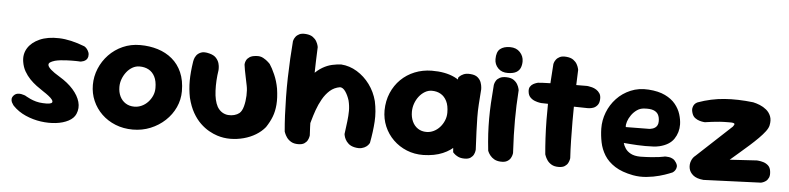

<svg xmlns="http://www.w3.org/2000/svg" viewBox="-43 -897 4646 1131"><g transform="rotate(5 2280.0 -331.5)"><path d="M220.5 -109.2Q269.8 -106.2 275.5 -118.6Q281.2 -131 249.8 -155.5Q235.8 -166.5 216.2 -179.1Q196.8 -191.8 175.9 -207.2Q155 -222.8 136.2 -242.2Q117.5 -261.8 103.5 -286.1Q89.5 -310.5 84.5 -341.5Q77 -386.2 99.2 -422.4Q121.5 -458.5 168.6 -479.5Q215.8 -500.5 283.5 -498.5Q351.2 -496.5 435 -464Q435 -464 440.4 -460.4Q445.8 -456.8 451.9 -449Q458 -441.2 462.1 -430.4Q466.2 -419.5 463.8 -405Q461.2 -393.5 454.4 -386.9Q447.5 -380.2 439.2 -377Q431 -373.8 424.9 -373Q418.8 -372.2 418.8 -372.2Q418.8 -372.2 412 -372.8Q405.2 -373.2 393.8 -373.4Q382.2 -373.5 367.1 -373.4Q352 -373.2 335.5 -372.4Q319 -371.5 302.1 -369.6Q285.2 -367.8 269.8 -363.8Q251.2 -358.2 241.8 -351.5Q232.2 -344.8 234.5 -334.2Q236.8 -323.8 253.5 -308.8Q270.2 -293.8 305.2 -272.8Q355.2 -242.8 386.8 -207.1Q418.2 -171.5 428.5 -134.9Q438.8 -98.2 423.8 -63.2Q412.5 -37 381.4 -20.6Q350.2 -4.2 307.8 0.9Q265.2 6 218.6 -0.5Q172 -7 128 -26.2Q84 -45.5 52 -78.5Q52 -78.5 47.8 -84Q43.5 -89.5 39.2 -98.2Q35 -107 35.5 -117.6Q36 -128.2 45.5 -138.8Q54.5 -148.5 66.1 -151Q77.8 -153.5 88.9 -151.5Q100 -149.5 107.2 -146.8Q114.5 -144 114.5 -144Q114.5 -144 122.9 -139.1Q131.2 -134.2 146.1 -127.4Q161 -120.5 180.2 -115.2Q199.5 -110 220.5 -109.2Z M761.8 -0.2Q706 -0.2 659 -19.1Q612 -38 577.6 -71.2Q543.2 -104.5 524.1 -148.4Q505 -192.3 505 -242.2Q505 -292.2 524.2 -338.8Q543.5 -385.2 578.2 -421.6Q613 -458 660.1 -479Q707.2 -500 763 -500Q818.8 -500 867.2 -485Q915.8 -470 952.6 -439.1Q989.5 -408.2 1010.1 -361.2Q1030.8 -314.1 1030.8 -250.1Q1030.8 -200 1010 -154.8Q989.2 -109.5 952 -74.8Q914.8 -40 866.1 -20.1Q817.5 -0.2 761.8 -0.2ZM759.1 -135.5Q781.8 -135.5 802.5 -145Q823.2 -154.5 839.2 -171.5Q855.2 -188.5 864.6 -209.9Q874 -231.4 874 -255.5Q874 -296.5 860.6 -322.6Q847.2 -348.8 824 -361.4Q800.8 -374 770.3 -374Q747.8 -374 728.1 -362.8Q708.5 -351.5 693.8 -332.8Q679 -314 670.4 -291.1Q661.8 -268.2 661.8 -244.3Q661.8 -212.4 673.8 -187.8Q685.8 -163.2 707.8 -149.4Q729.8 -135.5 759.1 -135.5Z M1261 -8.2Q1237.8 -15.5 1211.5 -30.2Q1185.2 -45 1160.1 -69.1Q1135 -93.2 1114.5 -129.1Q1094 -165 1081.2 -216.2Q1071.2 -266.5 1071.4 -315.9Q1071.5 -365.2 1081.5 -430Q1081.5 -430 1084 -441.5Q1086.5 -453 1095.4 -466.1Q1104.2 -479.2 1122.8 -486.9Q1141.2 -494.5 1173.2 -486Q1200.5 -479 1213.6 -463.8Q1226.8 -448.5 1231 -432.6Q1235.2 -416.8 1235.1 -405.1Q1235 -393.5 1235 -393.5Q1225.2 -329.8 1227.9 -271Q1230.5 -212.2 1249.5 -177Q1261.5 -157 1278.2 -146.6Q1295 -136.2 1314.1 -134.6Q1333.2 -133 1350.5 -137.8Q1367.8 -142.5 1380 -152.2Q1395.2 -165 1403 -194.4Q1410.8 -223.8 1412.1 -257.5Q1413.5 -291.2 1408 -317.2Q1403 -343.5 1398 -365.9Q1393 -388.2 1389.8 -406.6Q1386.5 -425 1384.8 -438.5Q1384.8 -438.5 1385.5 -446.4Q1386.2 -454.2 1391.6 -465Q1397 -475.8 1410.2 -484.6Q1423.5 -493.5 1448 -495.2Q1472.2 -498 1491 -487.6Q1509.8 -477.2 1520.8 -466.5Q1531.8 -455.8 1531.8 -455.8Q1546.8 -434 1563.2 -396.6Q1579.8 -359.2 1587.8 -314.5Q1595.8 -260.5 1592.6 -220.4Q1589.5 -180.2 1577 -147.9Q1564.5 -115.5 1542.8 -83.2Q1520.8 -56.2 1488.5 -36.6Q1456.2 -17 1417.9 -6.8Q1379.5 3.5 1339.2 3.8Q1299 4 1261 -8.2Z M2073.2 -10Q2050 -15 2036.6 -27.1Q2023.2 -39.2 2017 -51.8Q2010.8 -64.2 2009 -73.4Q2007.2 -82.5 2007.2 -82.5Q2013 -126.2 2017 -159.1Q2021 -192 2021.1 -221.2Q2021.2 -250.5 2013.5 -281.8Q2004 -312.2 1989.2 -333.5Q1974.5 -354.8 1957 -355.2Q1922.5 -349.5 1897.6 -327.4Q1872.8 -305.2 1855 -273.6Q1837.2 -242 1825.1 -207.9Q1813 -173.8 1804.9 -143.6Q1796.8 -113.5 1790.5 -94Q1782.5 -76 1775.2 -77.4Q1768 -78.8 1762.2 -93.8Q1756.5 -108.8 1752.1 -129.8Q1747.8 -150.8 1745.5 -171.9Q1743.2 -193 1742.5 -207.6Q1741.8 -222.2 1742.2 -222.5L1701.2 -274L1740 -340Q1762 -386 1788.5 -414.8Q1815 -443.5 1842.9 -459.6Q1870.8 -475.8 1898.8 -482Q1926.8 -488.2 1952.5 -489.2Q2002 -485.8 2046 -459Q2090 -432.2 2122 -388.9Q2154 -345.5 2168 -291.5Q2181.2 -230.5 2177.5 -171Q2173.8 -111.5 2160.8 -43.5Q2160.8 -43.5 2156.4 -36.4Q2152 -29.2 2141.8 -21.4Q2131.5 -13.5 2114.8 -9.2Q2098 -5 2073.2 -10ZM1739.8 0.5Q1714 0.5 1697.4 -9.5Q1680.8 -19.5 1671.5 -33.1Q1662.2 -46.8 1658.5 -56.8Q1654.8 -66.8 1654.8 -66.8Q1650.8 -109.8 1648.2 -161.9Q1645.8 -214 1644.9 -270.5Q1644 -327 1645.4 -384.4Q1646.8 -441.8 1649.8 -496.9Q1652.8 -552 1656.8 -601Q1656.8 -601 1659.1 -609.1Q1661.5 -617.2 1669.1 -627.6Q1676.8 -638 1691.1 -645Q1705.5 -652 1730 -649.8Q1756 -647.5 1771 -636.5Q1786 -625.5 1793.2 -612.2Q1800.5 -599 1802.9 -589.1Q1805.2 -579.2 1805.2 -579.2Q1803.5 -540.8 1801.9 -491.2Q1800.2 -441.8 1799.4 -386.6Q1798.5 -331.5 1798.6 -274.1Q1798.8 -216.8 1799.9 -161.2Q1801 -105.8 1804 -56.8Q1804 -56.8 1802.4 -48.1Q1800.8 -39.5 1795 -28.1Q1789.2 -16.8 1776.2 -8.1Q1763.2 0.5 1739.8 0.5Z M2480.5 -0.2Q2427 0.5 2381.5 -18Q2336 -36.5 2301.6 -70.1Q2267.2 -103.8 2248.5 -148Q2229.8 -192.2 2229.8 -242.2Q2230.5 -299 2250.5 -345.9Q2270.5 -392.8 2305.2 -426.9Q2340 -461 2386.4 -479.8Q2432.8 -498.5 2486.2 -499.2Q2567 -500 2622.1 -473.5Q2677.2 -447 2705.5 -391.5Q2733.8 -336 2733.8 -250Q2733.8 -200 2718.6 -155.5Q2703.5 -111 2672.6 -76.6Q2641.8 -42.2 2593.9 -22Q2546 -1.8 2480.5 -0.2ZM2486.2 -137Q2508.8 -137 2529.1 -146.9Q2549.5 -156.8 2565.1 -174.1Q2580.8 -191.5 2590.1 -213.8Q2599.5 -236 2599.5 -260.8Q2599.5 -302.5 2586.1 -329Q2572.8 -355.5 2550.2 -368.5Q2527.8 -381.5 2498 -381.5Q2476.2 -381.5 2456.6 -369.9Q2437 -358.2 2422.2 -339.1Q2407.5 -320 2399.2 -296.4Q2391 -272.8 2391 -248Q2391 -216.2 2402.6 -190.9Q2414.2 -165.5 2435.9 -151.2Q2457.5 -137 2486.2 -137ZM2724 -0.2Q2700 -0.2 2684.4 -8.1Q2668.8 -16 2661.4 -23.8Q2654 -31.5 2654 -31.5Q2647 -104.5 2641.9 -174.6Q2636.8 -244.8 2637.5 -318.4Q2638.2 -392 2645.2 -472.2Q2645.2 -472.2 2652.2 -479.8Q2659.2 -487.2 2675.1 -494.4Q2691 -501.5 2717 -499.2Q2744.5 -497 2759.1 -484.1Q2773.8 -471.2 2779.1 -455.4Q2784.5 -439.5 2785.4 -427.8Q2786.2 -416 2786.2 -416Q2782.2 -365 2779.8 -325.6Q2777.2 -286.2 2777.8 -248Q2778.2 -209.8 2780.2 -164.9Q2782.2 -120 2785.2 -58.2Q2785.2 -58.2 2784 -49.6Q2782.8 -41 2777.4 -29.6Q2772 -18.2 2759.4 -9.2Q2746.8 -0.2 2724 -0.2Z M2935.2 -1Q2913.2 -2.5 2898.6 -11Q2884 -19.5 2875 -30.9Q2866 -42.2 2862.4 -50.4Q2858.8 -58.5 2858.8 -58.5Q2852.8 -112.5 2850.2 -158Q2847.8 -203.5 2847.8 -246.9Q2847.8 -290.2 2850.4 -338.8Q2853 -387.2 2858 -447.5Q2858 -447.5 2860 -455.6Q2862 -463.8 2868.5 -474.1Q2875 -484.5 2889.8 -492.2Q2904.5 -500 2929 -499.2Q2955.8 -498.5 2971.1 -487.9Q2986.5 -477.2 2994.1 -463.6Q3001.8 -450 3004.1 -439.8Q3006.5 -429.5 3006.5 -429.5Q3003.2 -380.8 3001.6 -338Q3000 -295.2 3000 -252.5Q3000 -209.8 3001.2 -162.2Q3002.5 -114.8 3005.8 -57.5Q3005.8 -57.5 3004.1 -48.5Q3002.5 -39.5 2996 -27.8Q2989.5 -16 2975.2 -7.8Q2961 0.5 2935.2 -1ZM2935 -524.8Q2897.8 -524 2876.1 -546.4Q2854.5 -568.8 2854.5 -600Q2854.5 -643.2 2875.8 -660.5Q2897 -677.8 2934.2 -677.8Q2971.5 -677.8 2993.1 -654.5Q3014.8 -631.2 3014.8 -600Q3014.8 -579.8 3008 -562.8Q3001.2 -545.8 2983.9 -535.6Q2966.5 -525.5 2935 -524.8Z M3279.6 0.5Q3253.8 0.5 3237.3 -9.5Q3220.8 -19.5 3211.8 -33.1Q3202.8 -46.7 3199.2 -56.7Q3195.5 -66.8 3195.5 -66.8Q3191.5 -109.8 3188.6 -161.9Q3185.8 -214 3185.1 -270.5Q3184.5 -327 3185.6 -384.4Q3186.8 -441.8 3189.8 -496.9Q3192.8 -552 3196.8 -601Q3196.8 -601 3199.1 -609.1Q3201.5 -617.2 3209.1 -627.6Q3216.8 -638 3231.1 -645Q3245.5 -652 3269.9 -649.8Q3296 -647.5 3311 -636.5Q3326 -625.5 3333.2 -612.3Q3340.4 -599.1 3342.8 -589.2Q3345.2 -579.2 3345.2 -579.2Q3343.5 -540.8 3341.9 -491.2Q3340.2 -441.8 3339.2 -386.6Q3338.2 -331.5 3338.4 -274.1Q3338.5 -216.8 3339.8 -161.2Q3341 -105.8 3344 -56.8Q3344 -56.8 3342.4 -48.2Q3340.7 -39.6 3335 -28.1Q3329.2 -16.7 3316.1 -8.1Q3303 0.5 3279.6 0.5ZM3420 -359.5Q3341 -360.2 3270.8 -362.4Q3200.5 -364.5 3145.2 -365.5Q3145.2 -365.5 3134.2 -367.1Q3123.2 -368.8 3107.7 -374.5Q3092.2 -380.2 3080.1 -392.4Q3068 -404.5 3065.8 -425.5Q3063.5 -444 3070.6 -455.2Q3077.8 -466.5 3088.5 -472.4Q3099.2 -478.2 3107.5 -480.6Q3115.8 -483 3115.8 -483Q3123.8 -484.2 3145.7 -485.1Q3167.6 -486 3198.6 -486.9Q3229.5 -487.8 3265.4 -488.2Q3301.2 -488.8 3337.2 -489.1Q3373.2 -489.5 3405.2 -489.5Q3405.2 -489.5 3414 -488.5Q3422.8 -487.5 3435.5 -484.1Q3448.2 -480.8 3460.8 -473Q3473.2 -465.2 3481.6 -452.4Q3490 -439.5 3489.2 -419.5Q3488.5 -395.5 3477.6 -382.5Q3466.8 -369.5 3453.5 -365Q3440.2 -360.5 3430.1 -360Q3420 -359.5 3420 -359.5Z M3720.5 10.8Q3654.5 -1.8 3613.4 -28.1Q3572.2 -54.5 3550.1 -90.1Q3528 -125.8 3519.9 -166.1Q3511.8 -206.5 3511 -246.5Q3510.2 -296.2 3528.4 -343Q3546.5 -389.8 3580.9 -426.4Q3615.2 -463 3663.2 -483.2Q3711.2 -503.5 3769.2 -499.5Q3828.2 -495.5 3867.1 -476.6Q3906 -457.8 3928.5 -430.1Q3951 -402.5 3960.8 -371.2Q3970.5 -340 3971.2 -311.2Q3971.8 -263.2 3946.1 -225.2Q3920.5 -187.2 3861 -172.8Q3845 -169 3823.4 -167.9Q3801.8 -166.8 3778.1 -166.8Q3754.5 -166.8 3731.8 -168Q3709 -169.2 3690.9 -170.6Q3672.8 -172 3661.6 -172.9Q3650.5 -173.8 3650.5 -173.8Q3654 -159.5 3664.8 -142.6Q3675.5 -125.8 3697.1 -114Q3718.8 -102.2 3754 -101.8Q3792.2 -102.5 3819.5 -104.6Q3846.8 -106.8 3864.2 -109.1Q3881.8 -111.5 3889.8 -113.4Q3897.8 -115.2 3897.8 -115.2Q3897.8 -115.2 3904.9 -115.4Q3912 -115.5 3923.2 -114Q3934.5 -112.5 3946 -106.1Q3957.5 -99.8 3965.5 -86.5Q3975 -72.2 3973.9 -61.1Q3972.8 -50 3967.6 -41.9Q3962.5 -33.8 3957.1 -29.8Q3951.8 -25.8 3951.8 -25.8Q3951.8 -25.8 3931 -17.4Q3910.2 -9 3876.4 0.4Q3842.5 9.8 3801.6 14Q3760.8 18.2 3720.5 10.8ZM3654 -268 3794 -269.5Q3794 -269.5 3799 -270.2Q3804 -271 3811.9 -273.2Q3819.8 -275.5 3827.2 -280.8Q3834.8 -286 3839.6 -295.2Q3844.5 -304.5 3844.5 -319Q3844.5 -342.5 3835.8 -358.4Q3827 -374.2 3807.1 -381.5Q3787.2 -388.8 3751.8 -386.2Q3728.8 -384.8 3710 -371.6Q3691.2 -358.5 3677.9 -339.5Q3664.5 -320.5 3658.1 -301Q3651.8 -281.5 3654 -268Z M4136.8 2.2Q4095.5 -1.5 4075 -18.9Q4054.5 -36.2 4050.1 -59Q4045.8 -81.8 4053.9 -102.8Q4062 -123.8 4077 -134.8L4282.5 -326Q4286.2 -331.8 4288.8 -336Q4291.2 -340.2 4289.8 -343.2Q4288.2 -346.2 4280.6 -347.9Q4273 -349.5 4256 -349Q4226.5 -349 4203 -347.4Q4179.5 -345.8 4158.8 -343Q4138 -340.2 4115.2 -337Q4115.2 -337 4105.8 -338Q4096.2 -339 4082.9 -343Q4069.5 -347 4057.2 -356Q4045 -365 4039.5 -381Q4032.5 -400.8 4035.1 -414.2Q4037.8 -427.8 4044.1 -435.5Q4050.5 -443.2 4056.6 -446.5Q4062.8 -449.8 4062.8 -449.8Q4140.2 -477.8 4218.8 -483.6Q4297.2 -489.5 4389.2 -478.8Q4408 -474.8 4429 -466.4Q4450 -458 4467.9 -443.2Q4485.8 -428.5 4494.8 -405.8Q4503.8 -383 4497 -351.2Q4493.5 -335.2 4478.6 -315.5Q4463.8 -295.8 4441 -272.9Q4418.2 -250 4391.2 -225.9Q4364.2 -201.8 4335.8 -177.5Q4307.2 -153.2 4280.5 -129.8L4440.5 -139.5Q4440.5 -139.5 4451.9 -138.5Q4463.2 -137.5 4479 -132.9Q4494.8 -128.2 4507.6 -116.8Q4520.5 -105.2 4523.5 -84.2Q4527.2 -59.5 4520.6 -45Q4514 -30.5 4503.5 -23.2Q4493 -16 4484.5 -13.6Q4476 -11.2 4476 -11.2Z"/></g></svg>

Font: Sour Gummy Black
Style: Regular
Weight: 900
Version: Version 1.000